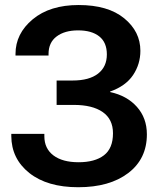

<svg xmlns="http://www.w3.org/2000/svg" viewBox="-20 -746 656 780"><path d="M25.9 -193.4Q26.4 -101.1 99.1 -43.2Q171.9 14.6 297.9 14.6Q425.3 14.6 501 -43Q576.7 -100.6 576.7 -200.2Q576.7 -266.6 536.1 -312Q495.6 -357.4 427.2 -372.1V-374Q490.7 -396.5 520.5 -440.9Q550.3 -485.4 550.3 -539.6Q550.3 -617.7 484.6 -671.6Q418.9 -725.6 299.3 -725.6Q182.6 -725.6 112.8 -667.5Q43 -609.4 43 -526.9V-520.5H177.2V-526.9Q177.2 -573.2 210 -597.9Q242.7 -622.6 297.4 -622.6Q352.5 -622.6 383.3 -598.1Q414.1 -573.7 414.1 -524.9Q414.1 -474.6 378.2 -446.8Q342.3 -418.9 274.9 -418.9H210V-319.8H279.8Q355.5 -319.8 397.2 -290.8Q439 -261.7 439 -204.6Q439 -143.1 402.1 -115Q365.2 -86.9 299.3 -86.9Q233.9 -86.9 197 -114.7Q160.2 -142.6 160.2 -192.4V-202.1H25.9Z"/></svg>

Font: Roboto Flex
Style: wght 600 wdth 140 opsz 13.0 GRAD 0.00 slnt 0.00 XTRA 468 XOPQ 96 YOPQ 79 YTLC 514 YTUC 712 YTAS 750 YTDE -203.00 YTFI 738
Weight: 600
Width: 8
Designer: Berlow after Robertson
Foundry: Google
Version: Version 3.100